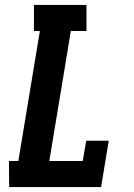

<svg xmlns="http://www.w3.org/2000/svg" viewBox="-20 -755 540 775"><path d="M17 0 16 -105H54L141 -630H117V-735H329V-630H266L179 -105H314L328 -187H419L388 0Z"/></svg>

Font: Iosevka Curly Slab Extrabold
Style: Italic
Weight: 800
Italic angle: -9°
Monospace: yes
Designer: Belleve Invis
Foundry: Belleve Invis
Version: Version 22.1.2; ttfautohint (v1.8.4)